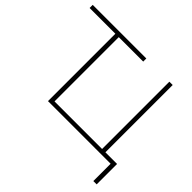

<svg xmlns="http://www.w3.org/2000/svg" viewBox="-197 -938 1350 1350"><g transform="rotate(45 478.0 -263.5)"><path d="M921 -30V173H888V1H265V-669H9V-700H542V-669H299V-30H772V-699H805V-30Z"/></g></svg>

Font: Montserrat Alternates ExLight
Style: Regular
Weight: 275
Designer: Julieta Ulanovsky
Foundry: Julieta Ulanovsky
Version: Version 7.200